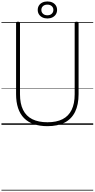

<svg xmlns="http://www.w3.org/2000/svg" viewBox="-20 -1723 1307 2651"><path d="M635 19Q529 19 447.5 -9Q366 -37 311.5 -92.5Q257 -148 229.5 -231Q202 -314 202 -423V-1404Q202 -1414 208.5 -1418.5Q215 -1423 229 -1423Q243 -1423 249.5 -1418.5Q256 -1414 256 -1404V-421Q256 -292 298.5 -206Q341 -120 425.5 -77.5Q510 -35 636 -35Q761 -35 844 -77.5Q927 -120 969 -206Q1011 -292 1011 -421V-1404Q1011 -1414 1017.5 -1418.5Q1024 -1423 1038 -1423Q1065 -1423 1065 -1404V-423Q1065 -277 1016.5 -178.5Q968 -80 872.5 -30.5Q777 19 635 19ZM634 -1468Q595 -1468 564.5 -1483.5Q534 -1499 517.5 -1525.5Q501 -1552 501 -1586Q501 -1620 517.5 -1646.5Q534 -1673 564.5 -1688Q595 -1703 634 -1703Q674 -1703 704.5 -1688Q735 -1673 751.5 -1646.5Q768 -1620 768 -1586Q768 -1552 751.5 -1525.5Q735 -1499 704.5 -1483.5Q674 -1468 634 -1468ZM634 -1512Q672 -1512 694.5 -1533Q717 -1554 717 -1586Q717 -1618 694.5 -1638.5Q672 -1659 634 -1659Q596 -1659 573.5 -1638.5Q551 -1618 551 -1586Q551 -1554 573.5 -1533Q596 -1512 634 -1512ZM0 898H1267V908H0ZM0 -20H1267V0H0ZM0 -505H1267V-500H0ZM0 -1418H1267V-1408H0Z"/></svg>

Font: Playwrite FR Trad Guides
Style: Regular
Weight: 400
Designer: Veronika Burian, José Scaglione
Foundry: TypeTogether
Version: Version 1.003